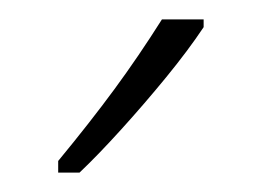

<svg xmlns="http://www.w3.org/2000/svg" viewBox="-20 -784 270 198"><path d="M190 -756Q174 -732 151.5 -704.5Q129 -677 105 -650.5Q81 -624 62 -606H40V-618Q73 -658 98 -692Q123 -726 147 -764H190Z"/></svg>

Font: Noto Sans Lao ExtraCondensed ExtraLight
Style: Regular
Weight: 200
Width: 2
Designer: Monotype Design Team
Foundry: Monotype Imaging Inc.
Version: Version 2.003; ttfautohint (v1.8.4.7-5d5b)